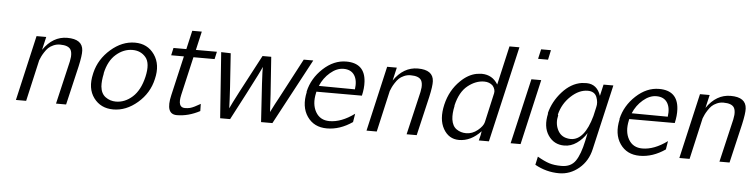

<svg xmlns="http://www.w3.org/2000/svg" viewBox="-50 -946 5419 1383"><g transform="rotate(5 2659.5 -254.5)"><path d="M77 0 185 -471H255L233 -376Q303 -478 407 -478Q518 -478 522 -396Q524 -362 506 -281Q472 -140 440 1H367L440 -311Q444 -336 445 -344Q447 -377 437 -395Q420 -425 359 -425Q334 -425 311.5 -415Q289 -405 275.5 -392Q262 -379 249 -358.5Q236 -338 231 -327Q226 -316 219 -299L151 0Z M614 -236Q614 -239 616 -245Q640 -344 721.5 -415Q803 -486 896 -486Q987 -486 1037 -414.5Q1087 -343 1061 -237Q1038 -134 956 -63.5Q874 7 781 7Q690 7 639.5 -61Q589 -129 614 -236ZM690 -246 691 -245Q679 -191 682 -150Q687 -99 720 -75Q753 -51 795 -51Q860 -51 914.5 -100Q969 -149 992 -247Q1015 -347 978 -390Q942 -432 883 -432Q819 -432 764.5 -385Q710 -338 690 -246Z M1163 -418 1175 -472H1268L1299 -607H1368L1337 -472H1489L1477 -418H1324L1260 -140Q1239 -48 1294 -48Q1315 -48 1331 -52Q1346 -56 1364 -65Q1382 -74 1393.5 -81Q1405 -88 1406 -88Q1406 -80 1406.5 -62Q1407 -44 1407 -36Q1324 8 1241 8Q1156 8 1189 -132L1255 -418Z M1520 -472 1589 -470Q1610 -181 1613 -74Q1637 -129 1819 -470H1882Q1907 -127 1908 -73L1938 -132Q1942 -140 1952 -158Q1962 -176 1966 -184L2117 -470H2186L1932 5H1850Q1826 -350 1828 -392Q1819 -367 1727.5 -191Q1636 -15 1626 3H1554Z M2159 -240 2158 -241Q2158 -242 2158 -243Q2180 -340 2257 -411.5Q2334 -483 2424 -483Q2559 -483 2567 -350Q2570 -303 2557 -248H2228Q2228 -246 2227 -243Q2226 -240 2226 -238Q2208 -156 2240 -100.5Q2272 -45 2340 -45Q2426 -45 2520 -114L2510 -53Q2420 9 2326 9Q2232 9 2183.5 -61.5Q2135 -132 2159 -240ZM2242 -291 2503 -289Q2512 -354 2487.5 -391.5Q2463 -429 2409 -429Q2360 -429 2313 -389Q2266 -349 2242 -291Z M2612 0 2720 -471H2790L2768 -376Q2838 -478 2942 -478Q3053 -478 3057 -396Q3059 -362 3041 -281Q3007 -140 2975 1H2902L2975 -311Q2979 -336 2980 -344Q2982 -377 2972 -395Q2955 -425 2894 -425Q2869 -425 2846.5 -415Q2824 -405 2810.5 -392Q2797 -379 2784 -358.5Q2771 -338 2766 -327Q2761 -316 2754 -299L2686 0Z M3154 -236Q3179 -342 3252 -412Q3305 -464 3365 -476Q3393 -480 3405 -480Q3481 -479 3521 -413L3585 -694H3657L3497 0H3424L3434 -40Q3434 -41 3436 -53L3439 -68Q3367 9 3281 9Q3207 9 3168 -59.5Q3129 -128 3154 -236ZM3228 -237V-231Q3216 -177 3221 -135Q3228 -86 3258.5 -65Q3289 -44 3328 -44Q3373 -44 3411 -75Q3449 -106 3456 -135L3504 -348Q3510 -375 3489 -402Q3465 -426 3426 -426Q3365 -426 3308 -380.5Q3251 -335 3228 -237Z M3654 0 3763 -472H3834L3726 0ZM3798 -623 3814 -693H3885L3870 -623Z M3904 -237Q3903 -238 3902 -238Q3923 -324 3986 -394.5Q4049 -465 4127 -477Q4149 -479 4162 -479Q4238 -478 4265 -396L4284 -479H4355L4247 -10Q4228 77 4164 131Q4100 185 4020 185Q3927 185 3845 139L3858 79Q3908 108 3944 119.5Q3980 131 4033 131Q4101 131 4134 83Q4167 35 4188 -64L4200 -121Q4172 -76 4130 -46.5Q4088 -17 4040 -17Q3965 -17 3923.5 -78.5Q3882 -140 3904 -237ZM3975 -235Q3977 -233 3978 -231Q3964 -174 3986 -127Q4008 -80 4056 -71Q4068 -68 4084 -68Q4182 -70 4231 -247L4246 -313Q4255 -347 4240 -386Q4224 -425 4175 -425Q4112 -425 4053 -369.5Q3994 -314 3975 -235Z M4421 -240 4420 -241Q4420 -242 4420 -243Q4442 -340 4519 -411.5Q4596 -483 4686 -483Q4821 -483 4829 -350Q4832 -303 4819 -248H4490Q4490 -246 4489 -243Q4488 -240 4488 -238Q4470 -156 4502 -100.5Q4534 -45 4602 -45Q4688 -45 4782 -114L4772 -53Q4682 9 4588 9Q4494 9 4445.5 -61.5Q4397 -132 4421 -240ZM4504 -291 4765 -289Q4774 -354 4749.5 -391.5Q4725 -429 4671 -429Q4622 -429 4575 -389Q4528 -349 4504 -291Z M4874 0 4982 -471H5052L5030 -376Q5100 -478 5204 -478Q5315 -478 5319 -396Q5321 -362 5303 -281Q5269 -140 5237 1H5164L5237 -311Q5241 -336 5242 -344Q5244 -377 5234 -395Q5217 -425 5156 -425Q5131 -425 5108.5 -415Q5086 -405 5072.5 -392Q5059 -379 5046 -358.5Q5033 -338 5028 -327Q5023 -316 5016 -299L4948 0Z"/></g></svg>

Font: Coval
Style: ExtraLight Italic
Weight: 200
Foundry: Context Ltd
Version: Version 001.000